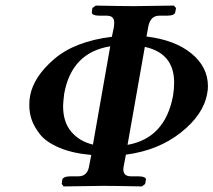

<svg xmlns="http://www.w3.org/2000/svg" viewBox="-20 -667 765 688"><path d="M499 -499 437 -147.9Q571.8 -171.9 600.1 -324.2Q604 -347.2 604 -371.1Q604 -476.1 499 -499ZM313 -148.9 375 -501Q236.8 -479 210 -331.1Q206.1 -298.8 206.1 -287.1Q206.1 -229 235.6 -194.6Q265.1 -160.2 313 -148.9ZM261.2 -35.2Q294.4 -35.2 299.8 -74.2L307.1 -111.8Q239.3 -117.7 192.1 -137.9Q145 -158.2 123.5 -185.5Q102.1 -212.9 93.5 -238Q85 -263.2 85 -290Q85 -310.1 87.9 -324.2Q101.1 -393.1 175 -456.1Q249 -519 380.9 -535.2L388.2 -570.8Q389.2 -576.7 389.2 -585.9Q389.2 -610.8 362.8 -610.8H336.9Q323.7 -610.8 315.9 -614Q308.1 -617.2 309.1 -623L311 -638.2L323.2 -647Q422.4 -645 460.9 -645L603 -647L610.8 -638.2L607.9 -623Q606 -610.8 577.1 -610.8H550.8Q518.6 -610.8 511.2 -570.8L504.9 -536.1Q606.9 -523.9 666 -475.3Q725.1 -426.8 725.1 -357.9Q725.1 -343.8 722.2 -331.1Q709 -255.9 627.9 -191.9Q546.9 -127.9 431.2 -112.8L423.8 -74.2Q421.9 -64.5 421.9 -60.1Q421.9 -35.2 449.2 -35.2H475.1Q488.3 -35.2 496.1 -32Q503.9 -28.8 502.9 -22.9L500 -7.8L488.8 1Q388.7 -1 351.1 -1L208 1L201.2 -7.8L203.1 -22.9Q206.1 -35.2 234.9 -35.2Z"/></svg>

Font: Linux Libertine O
Style: Semibold Italic
Weight: 600
Italic angle: -11.5°
Designer: Philipp H. Poll
Foundry: Philipp H. Poll
Version: Version 5.1.2